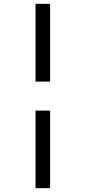

<svg xmlns="http://www.w3.org/2000/svg" viewBox="-20 -889 446 1000"><path d="M241 -869V-464H165V-869ZM241 -313V91H165V-313Z"/></svg>

Font: Merriweather 48pt Medium
Style: Regular
Weight: 500
Version: Version 2.100